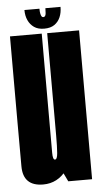

<svg xmlns="http://www.w3.org/2000/svg" viewBox="-52 -733 404 771"><g transform="rotate(-5 150.0 -348.0)"><path d="M192 0H288V-600H159.5V-67.5ZM137.5 -600H9.5V-254Q9.5 -156.5 9.8 -76.2Q10 4 91 4Q149.5 4 186.5 -46.2Q223.5 -96.5 223.5 -180L159.5 -187.5Q159.5 -141.5 157.5 -116.5Q155.5 -91.5 146.5 -91.5Q137.5 -91.5 137.5 -120Q137.5 -148.5 137.5 -254.5ZM149.5 -619Q175 -619 190.8 -630Q206.5 -641 214.2 -659Q222 -677 222 -700.5H161Q161 -688 160.2 -680.2Q159.5 -672.5 156.8 -669Q154 -665.5 149.5 -665.5Q145.5 -665.5 143 -669Q140.5 -672.5 138.8 -680Q137 -687.5 137 -700.5H76.5Q76.5 -677 84.8 -659Q93 -641 108.8 -630Q124.5 -619 149.5 -619Z"/></g></svg>

Font: Anybody UltraCondensed
Style: Bold
Weight: 700
Width: 1
Version: Version 1.113;gftools[0.9.25]